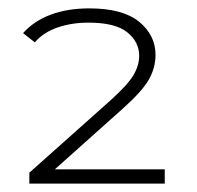

<svg xmlns="http://www.w3.org/2000/svg" viewBox="-20 -765 470 458"><path d="M50 -327V-353L244 -526Q285 -563 298.5 -586Q312 -609 312 -632Q312 -665 283.5 -688Q255 -711 191 -711Q151 -711 117.5 -699.5Q84 -688 63 -664L35 -686Q61 -715 101 -730Q141 -745 193 -745Q273 -745 312 -713Q351 -681 351 -634Q351 -604 335.5 -576Q320 -548 273 -506L94 -346L79 -361H373V-327Z"/></svg>

Font: MOST Montserrat Light
Style: Regular
Weight: 300
Designer: Julieta Ulanovsky
Foundry: Julieta Ulanovsky
Version: Version 8.000;March 11, 2024;FontCreator 15.0.0.2926 64-bit